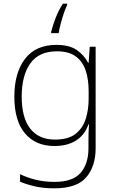

<svg xmlns="http://www.w3.org/2000/svg" viewBox="-20 -850 630 1044"><path d="M287 -606Q356 -606 396 -579Q436 -552 459 -509H462L468 -596H500V-44Q500 55 448.5 114.5Q397 174 276 174Q216 174 170.5 163.5Q125 153 89 138V97Q125 115 173 127Q221 139 277 139Q376 139 418.5 89.5Q461 40 461 -43V-81Q461 -106 461.5 -127.5Q462 -149 464 -174H461Q441 -116 393.5 -86Q346 -56 276 -56Q174 -56 116 -124.5Q58 -193 58 -324Q58 -454 116 -530Q174 -606 287 -606ZM289 -571Q192 -571 145 -505.5Q98 -440 98 -324Q98 -210 144.5 -150.5Q191 -91 279 -91Q352 -91 391.5 -122.5Q431 -154 446.5 -204.5Q462 -255 462 -312V-355Q462 -419 445.5 -467.5Q429 -516 391.5 -543.5Q354 -571 289 -571ZM345 -822Q337 -807 327.5 -779Q318 -751 310 -721Q302 -691 299 -670H258V-676Q267 -713 283 -754Q299 -795 322 -830H345Z"/></svg>

Font: Noto Sans Malayalam UI ExtraLight
Style: Regular
Weight: 200
Designer: Jelle Bosma - Monotype Design Team
Foundry: Monotype Imaging Inc.
Version: Version 2.104; ttfautohint (v1.8.4.7-5d5b)